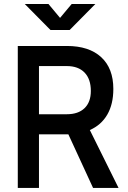

<svg xmlns="http://www.w3.org/2000/svg" viewBox="-20 -918 626 938"><path d="M66.9 0V-693.4H306.6Q415 -693.4 474.4 -638.7Q533.7 -584 533.7 -483.4Q533.7 -409.2 504.2 -358.2Q474.6 -307.1 418.9 -282.7L559.1 0H434.6L314 -261.7Q310.5 -261.7 306.6 -261.7H170.4V0ZM306.6 -595.2H170.4V-359.9H306.6Q362.3 -359.9 393.1 -389.6Q423.8 -419.4 423.8 -473.6Q423.8 -531.7 393.1 -563.5Q362.3 -595.2 306.6 -595.2ZM226.6 -771.5 101.1 -898.4H216.8L273.4 -830.6L330.1 -898.4H445.8L320.3 -771.5Z"/></svg>

Font: Caskaydia Cove Medium
Style: Regular
Weight: 500
Monospace: yes
Designer: Aaron Bell
Foundry: Saja Typeworks
Version: Version 4.300; ttfautohint (v1.8.3)